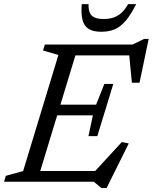

<svg xmlns="http://www.w3.org/2000/svg" viewBox="-38 -904 760 955"><path d="M252.5 -630.5 176 -653 185.5 -682.5H353.5L146 0H-18L-9 -29.5L77 -53ZM603 -647.5 624 -628.5H285L302.5 -682.5H621.5L679 -710.5H701.5L656 -492.5H618ZM467 31.5 428.5 0H94L111.5 -53.5H463.5L418 -34.5L568 -197.5L602.5 -190.5L492 31.5ZM446 -227H402L424 -330.5H195L211.5 -383.5H440L481 -486.5H525.5L486 -357ZM478 -809.5Q506 -809.5 528 -817.2Q550 -825 567.5 -841.5Q585 -858 599 -883.5H639.5Q612.5 -830.5 587 -800.5Q561.5 -770.5 532.5 -758.2Q503.5 -746 465.5 -746Q426.5 -746 403.8 -759.8Q381 -773.5 372.8 -803.8Q364.5 -834 368.5 -883.5H402.5Q401.5 -858.5 408.2 -841.8Q415 -825 432 -817.2Q449 -809.5 478 -809.5Z"/></svg>

Font: Newsreader
Style: Italic
Weight: 400
Italic angle: -17°
Designer: Hugues Gentile
Foundry: Production Type
Version: Version 1.003